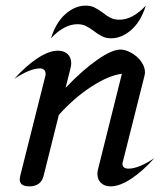

<svg xmlns="http://www.w3.org/2000/svg" viewBox="-20 -656 593 682"><path d="M50 -19Q50 -22 52 -32L141 -386Q142 -389 142 -394Q142 -403 136.5 -408Q131 -413 122 -413Q87 -413 31 -376Q72 -422 113 -449Q154 -476 186 -476Q207 -476 220 -464Q233 -452 233 -431Q233 -423 230 -412L213 -344Q273 -407 325.5 -443.5Q378 -480 408 -480Q425 -480 446 -468.5Q467 -457 481 -438Q495 -419 495 -399Q495 -394 493 -386L417 -84Q415 -80 415 -74Q415 -57 437 -57Q472 -57 528 -94Q487 -48 446 -21Q405 6 373 6Q352 6 339 -6Q326 -18 326 -39Q326 -48 329 -58L413 -394Q366 -388 305 -348.5Q244 -309 189 -248L135 -32Q126 6 84 6Q50 6 50 -19ZM498 -636Q480 -579 446 -549.5Q412 -520 375 -520Q357 -520 343.5 -526.5Q330 -533 313 -546Q297 -558 284.5 -564Q272 -570 255 -570Q208 -570 161 -520Q179 -577 213 -606.5Q247 -636 284 -636Q302 -636 314.5 -630Q327 -624 345 -611Q360 -599 373 -592.5Q386 -586 404 -586Q451 -586 498 -636Z"/></svg>

Font: Srisakdi
Style: Bold
Weight: 700
Designer: Cadson Demak Co.,Ltd.
Foundry: Cadson Demak Co.,Ltd.
Version: Version 1.000